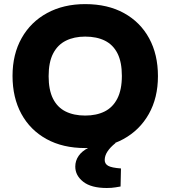

<svg xmlns="http://www.w3.org/2000/svg" viewBox="-20 -730 852 959"><path d="M405.5 9.5Q293.6 9.5 212.1 -35.5Q130.6 -80.5 86.6 -161.5Q42.6 -242.5 42.6 -351Q42.6 -459 88.1 -539.7Q133.6 -620.5 215.6 -665Q297.6 -709.5 405.5 -709.5Q518 -709.5 599.4 -664.5Q680.9 -619.5 724.9 -538.7Q768.9 -458 768.9 -349.5Q768.9 -241.5 723.4 -160.8Q677.9 -80 596.2 -35.3Q514.5 9.5 405.5 9.5ZM405.5 -152.8Q461.7 -152.8 502.6 -173.2Q543.5 -193.6 566.1 -237.7Q588.7 -281.9 588.7 -351Q588.7 -420.1 566.8 -463.3Q545 -506.4 504.1 -526.8Q463.2 -547.2 405.5 -547.2Q350.3 -547.2 309.2 -526.8Q268 -506.4 245.5 -463Q222.9 -419.6 222.9 -349.5Q222.9 -280.9 244.7 -237.2Q266.6 -193.6 307.7 -173.2Q348.8 -152.8 405.5 -152.8ZM513.3 209Q435.4 209 395.7 177.8Q356 146.6 356 102.1Q356 73.1 372.5 48.9Q389 24.6 423 7.5L484.7 -20.9H556.3V-14.9Q530.6 5.7 516.8 26.7Q503 47.7 503 69.3Q503 88.3 520.1 98.1Q537.1 107.9 584.2 111.4L582.2 201.5Q574.7 202.5 556.7 205.8Q538.8 209 513.3 209Z"/></svg>

Font: REM Medium
Style: Regular
Weight: 500
Designer: Octavio Pardo
Foundry: Ashler Design
Version: Version 1.005;gftools[0.9.28]